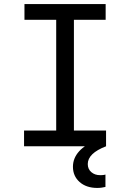

<svg xmlns="http://www.w3.org/2000/svg" viewBox="-20 -720 640 945"><path d="M98.4 0H502V-77.6H343.8V-622.4H500V-700H100.4V-622.4H256.6V-77.6H98.4ZM499 200V139.2Q492.2 141.2 485.4 141.7Q478.6 142.2 473.2 142.2Q446.8 142.2 429.4 127.2Q412 112.2 412 87.4Q412 61 434.4 39.2Q456.8 17.4 502 0L460.6 -31.8Q399.6 -9 369.3 24.8Q339 58.6 339 100.6Q339 146.8 371.9 175.9Q404.8 205 458.8 205Q470.6 205 480.6 203.5Q490.6 202 499 200Z"/></svg>

Font: CommitMonoV143 ExtLt
Style: Regular
Weight: 200
Monospace: yes
Designer: Eigil Nikolajsen
Foundry: Eigil Nikolajsen
Version: Version 1.143